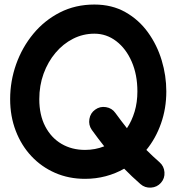

<svg xmlns="http://www.w3.org/2000/svg" viewBox="-20 -743 785 859"><path d="M360.4 57.1Q287.6 57.1 226.3 30.3Q165 3.4 120.1 -44.7Q75.2 -92.8 50.3 -158Q25.4 -223.1 25.4 -299.3Q25.4 -379.9 52.2 -455.6Q79.1 -531.2 128.9 -591.6Q178.7 -651.9 248 -687.3Q317.4 -722.7 402.3 -722.7Q481 -722.7 541 -688.7Q601.1 -654.8 641.8 -598.4Q682.6 -542 703.4 -473.1Q724.1 -404.3 724.1 -334Q724.1 -257.8 700.4 -190.7Q676.8 -123.5 634.8 -72.3Q662.1 -44.9 693.8 -17.1Q713.9 0.5 715.8 27.6Q717.8 54.7 700.2 74.7Q682.6 94.7 655.5 96.4Q628.4 98.1 608.4 80.6Q569.3 46.4 535.6 11.7Q497.1 33.7 452.9 45.4Q408.7 57.1 360.4 57.1ZM360.4 -72.3Q405.8 -72.3 446.3 -88.4Q419.4 -122.1 390.6 -162.1Q375.5 -183.6 379.9 -210.4Q384.3 -237.3 405.8 -252.4Q427.2 -268.1 454.1 -263.7Q481 -259.3 496.1 -237.8Q523.4 -200.2 547.9 -169.4Q569.8 -202.1 582.3 -243.7Q594.7 -285.2 594.7 -334Q594.7 -408.7 569.3 -467Q543.9 -525.4 500.2 -558.8Q456.5 -592.3 402.3 -592.3Q351.6 -592.3 306.9 -569.6Q262.2 -546.9 228.3 -506.6Q194.3 -466.3 175 -413.3Q155.8 -360.4 155.8 -299.3Q155.8 -228.5 182.4 -177.5Q209 -126.5 255.1 -99.4Q301.3 -72.3 360.4 -72.3Z"/></svg>

Font: Mikhak-DS2-FD Bold
Style: Regular
Weight: 700
Designer: Amin Abedi
Version: Version 3.4